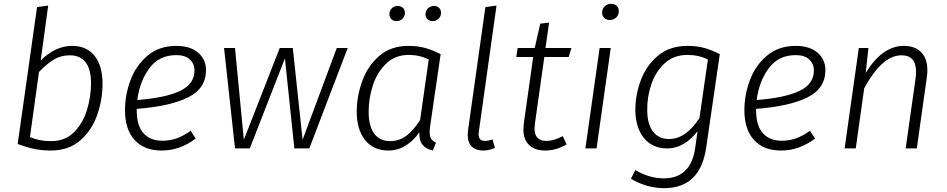

<svg xmlns="http://www.w3.org/2000/svg" viewBox="-20 -773 4932 1000"><path d="M514 -336Q514 -256 487 -176.5Q460 -97 399.5 -43Q339 11 244 11Q201 11 162.5 3.5Q124 -4 72 -23L173 -736L231 -744L192 -458Q268 -534 356 -534Q431 -534 472.5 -482.5Q514 -431 514 -336ZM183 -398 136 -59Q163 -48 188 -43Q213 -38 247 -38Q320 -38 366.5 -85.5Q413 -133 433.5 -202Q454 -271 454 -339Q454 -413 425.5 -449Q397 -485 344 -485Q297 -485 260 -462.5Q223 -440 183 -398Z M692 -206V-200Q692 -118 727.5 -79Q763 -40 825 -40Q866 -40 900.5 -52.5Q935 -65 973 -92L999 -51Q957 -20 913.5 -4.5Q870 11 821 11Q731 11 681 -44Q631 -99 631 -199Q631 -278 659.5 -355Q688 -432 748.5 -483Q809 -534 898 -534Q971 -534 1012 -498.5Q1053 -463 1053 -408Q1053 -312 959 -265.5Q865 -219 692 -206ZM695 -252Q845 -264 919 -300Q993 -336 993 -406Q993 -440 969 -463Q945 -486 898 -486Q808 -486 757.5 -417Q707 -348 695 -252Z M1591 0H1513L1464 -469L1281 0H1204L1147 -523H1204L1250 -45L1437 -523H1505L1556 -45L1734 -523H1791Z M2275 -491 2220 -114Q2218 -103 2218 -84Q2218 -63 2225.5 -50.5Q2233 -38 2251 -30L2234 11Q2199 3 2181 -18.5Q2163 -40 2164 -84Q2134 -40 2092.5 -14.5Q2051 11 2003 11Q1925 11 1881.5 -43.5Q1838 -98 1838 -192Q1838 -270 1866 -349Q1894 -428 1954.5 -481Q2015 -534 2107 -534Q2156 -534 2195 -523Q2234 -512 2275 -491ZM1900 -192Q1900 -116 1929 -77Q1958 -38 2012 -38Q2059 -38 2096.5 -66Q2134 -94 2168 -148L2213 -463Q2165 -487 2109 -487Q2038 -487 1990.5 -441Q1943 -395 1921.5 -327Q1900 -259 1900 -192ZM2008 -698Q2008 -717 2020.5 -729.5Q2033 -742 2052 -742Q2068 -742 2078.5 -732Q2089 -722 2089 -706Q2089 -688 2076.5 -675.5Q2064 -663 2045 -663Q2029 -663 2018.5 -673Q2008 -683 2008 -698ZM2196 -698Q2196 -717 2209 -729.5Q2222 -742 2241 -742Q2257 -742 2267 -732Q2277 -722 2277 -706Q2277 -688 2264.5 -675.5Q2252 -663 2233 -663Q2217 -663 2206.5 -673Q2196 -683 2196 -698Z M2474 -88Q2473 -83 2473 -74Q2473 -56 2481 -47.5Q2489 -39 2507 -39Q2523 -39 2545 -47L2558 -3Q2527 11 2498 11Q2459 11 2437.5 -9.5Q2416 -30 2416 -70Q2416 -77 2418 -97L2508 -736L2566 -744Z M2766 -129Q2764 -111 2764 -104Q2764 -39 2826 -39Q2864 -39 2911 -64L2931 -21Q2877 11 2819 11Q2766 11 2736 -17.5Q2706 -46 2706 -99Q2706 -109 2708 -129L2757 -476H2669L2676 -523H2765L2794 -650L2840 -655L2821 -523H2956L2942 -476H2815Z M3087 0H3029L3103 -523H3161ZM3116 -707Q3116 -727 3129.5 -740Q3143 -753 3163 -753Q3181 -753 3192 -742.5Q3203 -732 3203 -715Q3203 -695 3189.5 -682Q3176 -669 3156 -669Q3138 -669 3127 -679.5Q3116 -690 3116 -707Z M3729 -491 3658 -4Q3627 207 3439 207Q3349 207 3266 158L3289 113Q3363 156 3437 156Q3578 156 3601 -3L3613 -90Q3583 -49 3542 -24.5Q3501 0 3455 0Q3378 0 3334 -54Q3290 -108 3289 -200Q3289 -278 3317.5 -355Q3346 -432 3407 -483Q3468 -534 3561 -534Q3610 -534 3649 -523Q3688 -512 3729 -491ZM3351 -200Q3351 -127 3381 -88Q3411 -49 3464 -49Q3510 -49 3549 -77Q3588 -105 3623 -158L3667 -463Q3619 -487 3561 -487Q3489 -487 3441.5 -443Q3394 -399 3372 -333Q3350 -267 3351 -200Z M3918 -206V-200Q3918 -118 3953.5 -79Q3989 -40 4051 -40Q4092 -40 4126.5 -52.5Q4161 -65 4199 -92L4225 -51Q4183 -20 4139.5 -4.5Q4096 11 4047 11Q3957 11 3907 -44Q3857 -99 3857 -199Q3857 -278 3885.5 -355Q3914 -432 3974.5 -483Q4035 -534 4124 -534Q4197 -534 4238 -498.5Q4279 -463 4279 -408Q4279 -312 4185 -265.5Q4091 -219 3918 -206ZM3921 -252Q4071 -264 4145 -300Q4219 -336 4219 -406Q4219 -440 4195 -463Q4171 -486 4124 -486Q4034 -486 3983.5 -417Q3933 -348 3921 -252Z M4810 -407Q4810 -389 4807 -369L4755 0H4697L4749 -367Q4751 -379 4751 -400Q4751 -485 4675 -485Q4574 -485 4481 -313L4437 0H4379L4453 -523H4503L4489 -393Q4530 -461 4580 -497.5Q4630 -534 4687 -534Q4746 -534 4778 -501Q4810 -468 4810 -407Z"/></svg>

Font: Fira Sans Light
Style: Italic
Weight: 300
Italic angle: -8°
Designer: bBox Type GmbH & Carrois Corporate GbR & Edenspiekermann AG
Foundry: bBox Type GmbH & Carrois Corporate GbR & Edenspiekermann AG
Version: Version 4.301